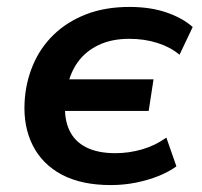

<svg xmlns="http://www.w3.org/2000/svg" viewBox="-20 -524 583 554"><path d="M300 10Q215 10 158.5 -20Q102 -50 74.5 -104.5Q47 -159 51 -230Q54 -286 75 -336Q96 -386 134.5 -423.5Q173 -461 228 -482.5Q283 -504 354 -504Q414 -504 460.5 -488Q507 -472 536 -446L498 -366Q472 -388 434.5 -400Q397 -412 353 -412Q302 -412 264.5 -394Q227 -376 205 -345.5Q183 -315 175 -276L168 -295H423L409 -204H156L168 -225Q165 -181 180 -148.5Q195 -116 228.5 -99Q262 -82 313 -82Q352 -82 390 -93Q428 -104 460 -127L489 -44Q467 -28 437 -16Q407 -4 372 3Q337 10 300 10Z"/></svg>

Font: Nunito Sans 10pt
Style: Bold Italic
Weight: 700
Italic angle: -9°
Designer: Vernon Adams
Foundry: Vernon Adams
Version: Version 3.101;gftools[0.9.27]